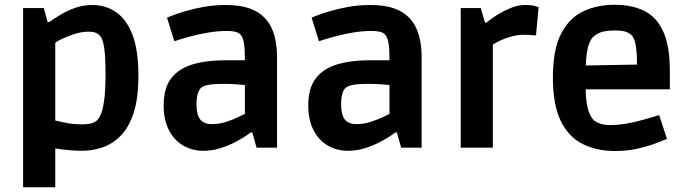

<svg xmlns="http://www.w3.org/2000/svg" viewBox="-20 -620 2885 806"><path d="M77 166V-586H164L180 -527H186Q207 -542 234.5 -558.5Q262 -575 295.5 -587Q329 -599 368 -599Q424 -599 468 -568.5Q512 -538 536.5 -473Q561 -408 561 -303Q561 -206 540.5 -144.5Q520 -83 485 -48.5Q450 -14 408 -0.5Q366 13 324 13Q302 13 277 11Q252 9 234 6.5Q216 4 212 3V166ZM325 -98Q345 -98 359 -101Q373 -104 384 -112Q395 -121 403.5 -140.5Q412 -160 417.5 -200.5Q423 -241 423 -311Q423 -361 420.5 -392Q418 -423 413 -441.5Q408 -460 401 -468Q395 -476 384 -481.5Q373 -487 351 -487Q323 -487 292 -477Q261 -467 238.5 -456Q216 -445 212 -440V-114Q218 -113 251.5 -105.5Q285 -98 325 -98Z M834 13Q787 13 749 -9Q711 -31 689 -74Q667 -117 667 -177Q667 -250 698.5 -291Q730 -332 788 -349.5Q846 -367 924 -367H1008Q1008 -412 1004.5 -435.5Q1001 -459 993 -470Q988 -479 974.5 -484.5Q961 -490 931 -490Q894 -490 855.5 -483.5Q817 -477 785 -468.5Q753 -460 732.5 -453.5Q712 -447 712 -447L681 -546Q681 -546 701 -554Q721 -562 756 -572.5Q791 -583 834.5 -591Q878 -599 927 -599Q1008 -599 1055 -572.5Q1102 -546 1122.5 -497Q1143 -448 1143 -381V0H1057L1039 -64H1033Q1031 -62 1013 -50Q995 -38 967.5 -23.5Q940 -9 905.5 2Q871 13 834 13ZM870 -99Q901 -99 931 -109Q961 -119 982.5 -129.5Q1004 -140 1008 -142V-263Q1004 -263 979.5 -265.5Q955 -268 916 -268Q843 -268 825 -252Q816 -245 810.5 -227.5Q805 -210 805 -181Q805 -138 820.5 -118.5Q836 -99 870 -99Z M1441 13Q1394 13 1356 -9Q1318 -31 1296 -74Q1274 -117 1274 -177Q1274 -250 1305.5 -291Q1337 -332 1395 -349.5Q1453 -367 1531 -367H1615Q1615 -412 1611.5 -435.5Q1608 -459 1600 -470Q1595 -479 1581.5 -484.5Q1568 -490 1538 -490Q1501 -490 1462.5 -483.5Q1424 -477 1392 -468.5Q1360 -460 1339.5 -453.5Q1319 -447 1319 -447L1288 -546Q1288 -546 1308 -554Q1328 -562 1363 -572.5Q1398 -583 1441.5 -591Q1485 -599 1534 -599Q1615 -599 1662 -572.5Q1709 -546 1729.5 -497Q1750 -448 1750 -381V0H1664L1646 -64H1640Q1638 -62 1620 -50Q1602 -38 1574.5 -23.5Q1547 -9 1512.5 2Q1478 13 1441 13ZM1477 -99Q1508 -99 1538 -109Q1568 -119 1589.5 -129.5Q1611 -140 1615 -142V-263Q1611 -263 1586.5 -265.5Q1562 -268 1523 -268Q1450 -268 1432 -252Q1423 -245 1417.5 -227.5Q1412 -210 1412 -181Q1412 -138 1427.5 -118.5Q1443 -99 1477 -99Z M1914 0V-586H1998L2016 -525H2022Q2022 -525 2036.5 -536.5Q2051 -548 2075.5 -562.5Q2100 -577 2128 -588Q2156 -599 2183 -599Q2212 -599 2226.5 -594.5Q2241 -590 2241 -590L2230 -471Q2230 -471 2214 -472.5Q2198 -474 2180 -474Q2154 -474 2129.5 -467.5Q2105 -461 2084.5 -452Q2064 -443 2049 -433V0Z M2562 14Q2484 14 2425 -16Q2366 -46 2333.5 -113.5Q2301 -181 2301 -294Q2301 -412 2335.5 -478.5Q2370 -545 2428.5 -572.5Q2487 -600 2560 -600Q2634 -600 2686 -573.5Q2738 -547 2765 -486Q2792 -425 2792 -322V-245H2378L2439 -265Q2438 -221 2442.5 -191Q2447 -161 2455 -143Q2463 -125 2473 -115Q2484 -106 2501 -100.5Q2518 -95 2544 -95Q2572 -95 2603.5 -100Q2635 -105 2664.5 -113Q2694 -121 2716 -127.5Q2738 -134 2747 -137L2780 -37Q2771 -33 2739 -20.5Q2707 -8 2661 3Q2615 14 2562 14ZM2439 -318 2379 -344 2716 -350 2654 -324Q2655 -378 2651 -414.5Q2647 -451 2635 -468Q2628 -477 2613 -484.5Q2598 -492 2562 -492Q2520 -492 2499.5 -483.5Q2479 -475 2467 -462Q2438 -428 2439 -318Z"/></svg>

Font: Ruda ExtraBold
Style: Regular
Weight: 800
Designer: Mariela Monsalve and Angelina Sanchez
Foundry: Mariela Monsalve and Angelina Sanchez
Version: Version 2.000